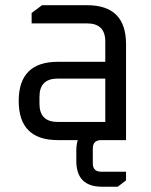

<svg xmlns="http://www.w3.org/2000/svg" viewBox="-20 -540 582 740"><path d="M203 0Q52.1 0 52.1 -150.9Q52.1 -301.8 203 -301.8H385.8V-379.7Q385.8 -449.8 315.7 -449.8H101.9V-490L141.9 -519.9H316.3Q465.8 -519.9 465.8 -369.7V0ZM132.1 -140.2Q132.1 -70.1 202.2 -70.1H385.8V-237.1H202.2Q132.1 -237.1 132.1 -167ZM274.1 41.5Q274.1 -58 373.6 -58H398V0H370.2Q337.7 0 337.7 32.5V89.3Q337.7 121.8 370.2 121.8H465.8V155.3L433.6 179.7H373.6Q274.1 179.7 274.1 80.2Z"/></svg>

Font: Oxanium ExtraLight
Style: Regular
Weight: 200
Designer: Severin Meyer
Version: Version 2.000